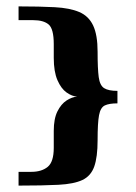

<svg xmlns="http://www.w3.org/2000/svg" viewBox="-20 -542 425 600"><path d="M148 -80V-133Q148 -171 159.5 -194Q171 -217 188 -228Q205 -239 221 -240Q205 -241 188 -253Q171 -265 159.5 -291.5Q148 -318 148 -361V-404Q148 -452 132 -465.5Q116 -479 84 -479H38Q38 -482 38 -491.5Q38 -501 38 -510.5Q38 -520 38 -522Q104 -522 151 -519.5Q198 -517 227.5 -504.5Q257 -492 271 -462.5Q285 -433 285 -380Q285 -327 288.5 -301Q292 -275 305.5 -266.5Q319 -258 347 -258Q347 -256 347 -247.5Q347 -239 347 -230Q347 -221 347 -219Q321 -219 307.5 -212.5Q294 -206 289.5 -182Q285 -158 285 -104Q285 -51 274.5 -21.5Q264 8 237.5 20.5Q211 33 162.5 35.5Q114 38 38 38Q38 35 38 26Q38 17 38 7Q38 -3 38 -5Q47 -5 59 -5Q71 -5 78 -5Q110 -5 129 -20.5Q148 -36 148 -80Z"/></svg>

Font: Genos SemiBold
Style: Regular
Weight: 600
Designer: Robert E. Leuschke
Foundry: Robert E. Leuschke
Version: Version 1.010